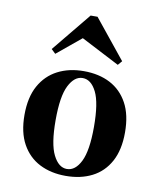

<svg xmlns="http://www.w3.org/2000/svg" viewBox="-78 -722 658 795"><g transform="rotate(10 251.5 -324.0)"><path d="M251.6 11.3Q189.5 11.3 141.9 -12.9Q94.4 -37.1 67.3 -85.9Q40.3 -134.7 40.3 -208.1Q40.3 -282.3 67.3 -331Q94.4 -379.8 141.9 -404.4Q189.5 -429 251.6 -429Q315.3 -429 362.5 -404.4Q409.7 -379.8 436.3 -331Q462.9 -282.3 462.9 -208.1Q462.9 -134.7 436.3 -85.9Q409.7 -37.1 362.1 -12.9Q314.5 11.3 251.6 11.3ZM251.6 -17.7Q287.1 -17.7 309.7 -63.3Q332.3 -108.9 332.3 -208.1Q332.3 -309.7 309.7 -354.8Q287.1 -400 251.6 -400Q216.9 -400 194 -354.8Q171 -309.7 171 -208.9Q171 -108.9 194 -63.3Q216.9 -17.7 251.6 -17.7ZM121.8 -479 104 -496 238.7 -660.5H267.7L400 -496.8L384.7 -479L200.8 -574.2L250.8 -585.5Z"/></g></svg>

Font: Playfair 5pt SemiExpanded Light ExtraBold
Style: Regular
Weight: 800
Version: Version 2.001;gftools[0.9.30]